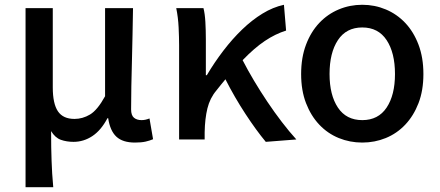

<svg xmlns="http://www.w3.org/2000/svg" viewBox="-20 -584 1841 804"><path d="M87 -550H201V-218Q201 -150 222.5 -118Q244 -86 292 -86Q326 -86 357 -104.5Q388 -123 420 -181V-550H537Q536 -496 535 -440Q534 -384 532.5 -329.5Q531 -275 530 -223Q529 -171 529 -126Q529 -101 541 -91Q553 -81 573 -81Q589 -81 606 -88L621 -1Q607 5 589.5 9Q572 13 545 13Q494 13 467.5 -11.5Q441 -36 433 -89H430Q403 -38 366.5 -14Q330 10 288 10Q259 10 235 1.5Q211 -7 194 -35Q194 3 194.5 32.5Q195 62 196 89Q197 116 198.5 142.5Q200 169 203 200H87Z M1093 10Q1053 -38 1007.5 -107.5Q962 -177 924 -252Q915 -241 905.5 -229.5Q896 -218 886 -205Q859 -173 848.5 -130Q838 -87 837 -30V0H730V-394Q730 -427 728 -469Q726 -511 718 -550H832Q838 -527 840 -492Q842 -457 842 -419V-269H846Q878 -323 915.5 -372Q953 -421 994 -460.5Q1035 -500 1079 -527Q1123 -554 1169 -564L1178 -456Q1133 -442 1089 -412.5Q1045 -383 996 -332Q1017 -291 1043.5 -246.5Q1070 -202 1099.5 -158Q1129 -114 1160 -73.5Q1191 -33 1221 0Z M1497 13Q1445 13 1398.5 -6Q1352 -25 1317 -62Q1282 -99 1261.5 -152Q1241 -205 1241 -274Q1241 -343 1261.5 -397Q1282 -451 1317 -488Q1352 -525 1398.5 -544.5Q1445 -564 1497 -564Q1549 -564 1595.5 -544.5Q1642 -525 1677 -488Q1712 -451 1732.5 -397Q1753 -343 1753 -274Q1753 -205 1732.5 -152Q1712 -99 1677 -62Q1642 -25 1595.5 -6Q1549 13 1497 13ZM1497 -81Q1564 -81 1599 -133.5Q1634 -186 1634 -274Q1634 -363 1599 -416Q1564 -469 1497 -469Q1430 -469 1395 -416Q1360 -363 1360 -274Q1360 -186 1395 -133.5Q1430 -81 1497 -81Z"/></svg>

Font: Kinto Sans Med
Style: Regular
Weight: 500
Designer: Authors: Ryoko NISHIZUKA  (kana & ideographs); Paul D. Hunt (Latin, Greek & Cyrillic); Wenlong ZHANG  (bopomofo); Sandol
Foundry: Adobe Systems Incorporated, ookami Inc.
Version: Version 0.001